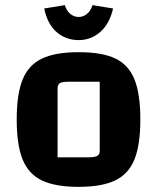

<svg xmlns="http://www.w3.org/2000/svg" viewBox="-20 -715 612 747"><path d="M45 -250Q45 -349 68 -405.5Q91 -462 143 -487Q195 -512 286 -512Q377 -512 428.5 -487.5Q480 -463 503 -406.5Q526 -350 526 -250Q526 -151 503 -94.5Q480 -38 428 -13Q376 12 286 12Q195 12 143 -13Q91 -38 68 -94.5Q45 -151 45 -250ZM324 -103Q349 -103 358.5 -108.5Q368 -114 368 -129V-397H247Q222 -397 213 -391.5Q204 -386 204 -371V-103ZM152 -682 232 -695Q239 -673 253.5 -661Q268 -649 286 -649Q304 -649 318.5 -661Q333 -673 340 -695L420 -682Q406 -622 370 -590.5Q334 -559 286 -559Q237 -559 201 -589.5Q165 -620 152 -682Z"/></svg>

Font: Changa SemiBold
Style: Regular
Weight: 600
Designer: Eduardo Rodriguez Tunni
Foundry: Eduardo Rodriguez Tunni
Version: Version 2.002; ttfautohint (v1.5) -l 8 -r 50 -G 150 -x 14 -H